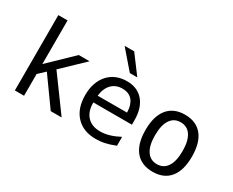

<svg xmlns="http://www.w3.org/2000/svg" viewBox="-114 -1240 2034 1677"><g transform="rotate(30 903.0 -401.5)"><path d="M110.4 -759.8H203.1V-319.8L439 -546.9H548.3L333 -340.8L582 0H472.2L270 -282.2L203.1 -219.2V0H110.4Z M745.6 -816.9H842.3L979.5 -633.3H904.3ZM932.6 14.2Q806.2 14.2 734.4 -62.3Q662.6 -138.7 662.6 -272.5Q662.6 -341.3 681.2 -393.3Q699.7 -445.3 732.4 -481.9Q768.1 -521.5 815.9 -540.8Q863.8 -560.1 918.9 -560.1Q1025.9 -560.1 1085.7 -490Q1145.5 -419.9 1145.5 -295.9V-252H756.3V-249Q756.3 -160.2 803.2 -110.8Q825.7 -87.4 857.7 -74.7Q889.6 -62 934.1 -62Q979 -62 1024.4 -75.7Q1048.3 -82.5 1073.2 -93Q1098.1 -103.5 1124.5 -117.2V-27.8Q1098.6 -17.1 1072.3 -8.8Q1045.9 -0.5 1025.9 3.9Q1002.4 9.3 979 11.7Q955.6 14.2 932.6 14.2ZM1055.7 -322.3Q1054.7 -364.3 1044.7 -394.3Q1034.7 -424.3 1018.6 -442.9Q983.4 -483.9 917 -483.9Q851.1 -483.9 809.6 -440.9Q768.1 -397.9 759.8 -321.8Z M1505.9 14.2Q1391.6 14.2 1331.3 -59.8Q1271 -133.8 1271 -272.5Q1271 -411.6 1331.5 -485.8Q1392.1 -560.1 1505.4 -560.1Q1618.7 -560.1 1679 -486.1Q1739.3 -412.1 1739.3 -272Q1739.3 -132.8 1679.2 -59.3Q1619.1 14.2 1505.9 14.2ZM1505.4 -62Q1572.3 -62 1608.2 -116.7Q1644 -171.4 1644 -273.4Q1644 -375 1608.2 -429.4Q1572.3 -483.9 1505.4 -483.9Q1438 -483.9 1402.1 -429.4Q1366.2 -375 1366.2 -273.4Q1366.2 -171.4 1402.3 -116.7Q1438.5 -62 1505.4 -62Z"/></g></svg>

Font: Vazir Code Hack
Style: Code-Hack
Weight: 400
Foundry: DejaVu fonts team - Redesigned by Saber Rastikerdar
Version: Version 1.1.2